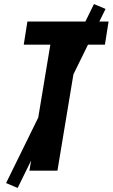

<svg xmlns="http://www.w3.org/2000/svg" viewBox="-20 -841 555 946"><path d="M125 0 228 -621H97L115 -735H515L497 -621H366L263 0ZM67 85 10 61 443 -821 500 -797Z"/></svg>

Font: Iosevka Term Curly Hv Obl
Style: Regular
Weight: 900
Italic angle: -9°
Designer: Belleve Invis
Foundry: Belleve Invis
Version: Version 32.3.0